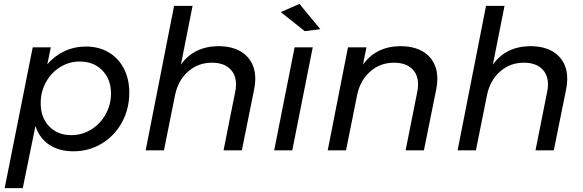

<svg xmlns="http://www.w3.org/2000/svg" viewBox="-20 -772 2992 986"><path d="M644 -296Q644 -213 606.5 -144Q569 -75 503 -35Q437 5 357 5Q283 5 232.5 -29Q182 -63 162 -125L97 194H4L148 -529H241L223 -442Q260 -485 311 -509Q362 -533 421 -533Q487 -533 537.5 -503.5Q588 -474 616 -420Q644 -366 644 -296ZM189 -242Q189 -168 232.5 -123Q276 -78 346 -78Q402 -78 448.5 -107Q495 -136 522.5 -185Q550 -234 550 -292Q550 -365 505.5 -410.5Q461 -456 390 -456Q335 -456 289 -427.5Q243 -399 216 -350Q189 -301 189 -242Z M1291 -367Q1291 -341 1285 -312L1222 0H1128L1188 -301Q1192 -318 1192 -338Q1192 -390 1159.5 -420Q1127 -450 1068 -450Q998 -450 946.5 -405Q895 -360 879 -284L822 0H728L874 -742H969L909 -440Q975 -533 1100 -535Q1190 -535 1240.5 -490Q1291 -445 1291 -367Z M1518 -752 1625 -622 1545 -612 1422 -710ZM1586 -529 1481 0H1388L1493 -529Z M2226 -367Q2226 -341 2220 -312L2157 0H2063L2123 -301Q2127 -318 2127 -338Q2127 -390 2094.5 -420Q2062 -450 2003 -450Q1933 -450 1881.5 -405Q1830 -360 1814 -284L1757 0H1663L1767 -529H1862L1844 -440Q1910 -533 2035 -535Q2125 -535 2175.5 -490Q2226 -445 2226 -367Z M2893 -367Q2893 -341 2887 -312L2824 0H2730L2790 -301Q2794 -318 2794 -338Q2794 -390 2761.5 -420Q2729 -450 2670 -450Q2600 -450 2548.5 -405Q2497 -360 2481 -284L2424 0H2330L2476 -742H2571L2511 -440Q2577 -533 2702 -535Q2792 -535 2842.5 -490Q2893 -445 2893 -367Z"/></svg>

Font: TypoPRO Montserrat
Style: Italic
Weight: 400
Italic angle: -11.3°
Designer: Julieta Ulanovsky
Foundry: Julieta Ulanovsky
Version: Version 6.001